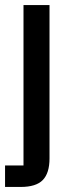

<svg xmlns="http://www.w3.org/2000/svg" viewBox="-22 -540 286 760"><path d="M-2 115H71V-520H174V87Q174 145 147.5 172.5Q121 200 60 200H-2Z"/></svg>

Font: IBM Plex Sans Condensed Medium
Style: Regular
Weight: 500
Width: 3
Designer: Mike Abbink, Paul van der Laan, Pieter van Rosmalen
Foundry: Bold Monday
Version: Version 1.3